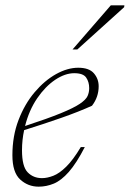

<svg xmlns="http://www.w3.org/2000/svg" viewBox="-20 -690 486 720"><path d="M298 -138.5Q266.5 -77.5 238 -45.2Q209.5 -13 181.8 -1.5Q154 10 125 10Q85 10 55.8 -16.8Q26.5 -43.5 26.5 -108Q26.5 -180 49.5 -240Q72.5 -300 109.8 -344Q147 -388 190 -412Q233 -436 273.5 -436Q314 -436 332 -415.2Q350 -394.5 350 -366.5Q350 -326 325 -293.5Q275.5 -271 209.8 -248Q144 -225 70.5 -202Q62.5 -165 62.5 -126.5Q62.5 -65.5 83.8 -43.8Q105 -22 137.5 -22Q157 -22 179.8 -30.8Q202.5 -39.5 228.2 -64.8Q254 -90 283 -138.5ZM258.5 -415.5Q224 -415.5 187 -390.8Q150 -366 119.5 -321.5Q89 -277 74 -217.5Q159.5 -245.5 208.2 -265.5Q257 -285.5 279.8 -301Q302.5 -316.5 308.5 -330.2Q314.5 -344 314.5 -359.5Q314.5 -382.5 303.2 -399Q292 -415.5 258.5 -415.5ZM252 -504.5 395.5 -670H446.5L445.5 -663L270 -504.5Z"/></svg>

Font: Newsreader 16pt ExtraLight
Style: Italic
Weight: 275
Italic angle: -17°
Designer: Hugues Gentile
Foundry: Production Type
Version: Version 1.003; ttfautohint (v1.8.3)